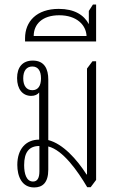

<svg xmlns="http://www.w3.org/2000/svg" viewBox="-20 -818 526 843"><path d="M130 5C167 5 192 -16 192 -73V-175C256 -159 320 -69 363 4H378L402 -28V-549H386L362 -517V-52H360C318 -118 256 -187 192 -203V-469C192 -514 176 -552 124 -552C79 -552 55 -523 55 -475C55 -427 79 -397 117 -397C133 -397 145 -403 152 -412V-205C94 -205 56 -164 56 -94C56 -45 75 5 130 5ZM122 -422C96 -422 82 -442 82 -474C82 -508 97 -526 122 -526C147 -526 160 -507 160 -474C160 -441 147 -422 122 -422ZM125 -21C96 -21 86 -55 86 -93C86 -150 108 -177 153 -177V-66C153 -36 144 -21 125 -21Z M90 -636H402V-798H388L370 -770V-712C349 -752 307 -779 238 -779C141 -779 90 -724 90 -650ZM128 -660C128 -711 165 -751 240 -751C317 -751 358 -708 360 -660Z"/></svg>

Font: Noto Serif Thai ExtraCondensed ExtraLight
Style: Regular
Weight: 200
Width: 2
Designer: Monotype Design Team
Foundry: Monotype Imaging Inc.
Version: Version 2.002